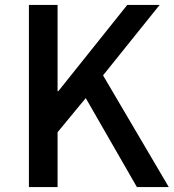

<svg xmlns="http://www.w3.org/2000/svg" viewBox="-20 -757 704 777"><path d="M97 0H213V-222L327 -360L534 0H663L397 -452L626 -737H495L216 -388H213V-737H97Z"/></svg>

Font: Noto Sans CJK TC Medium
Style: Regular
Weight: 500
Designer: Ryoko NISHIZUKA 西塚涼子 (kana, bopomofo & ideographs); Paul D. Hunt (Latin, Greek & Cyrillic); Sandoll Communications 산돌커뮤니
Foundry: Adobe
Version: Version 2.004;hotconv 1.0.118;makeotfexe 2.5.65603